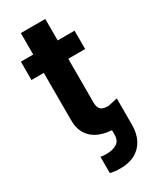

<svg xmlns="http://www.w3.org/2000/svg" viewBox="-216 -721 808 983"><g transform="rotate(-30 188.0 -229.5)"><path d="M349.7 -121.8V33.6Q349.7 85.7 329.9 122.6Q310.2 159.5 274.3 178.8Q238.3 198.1 188.9 198.1Q171.2 198.1 157.5 196.6Q143.7 195.1 127.8 191.6V95.3Q130.3 95.3 133.1 95.8Q135.8 96.3 137.9 96.7Q150.4 98.2 164.5 98.2Q199.5 98.2 223.4 83.5Q247.2 68.9 247.2 33.6V-99.8ZM335.9 -421.8H18.6V-530.3H335.9ZM236.1 -657.2V-162.8Q236.1 -142.8 242.4 -131.2Q248.6 -119.7 259.6 -115Q270.6 -110.3 286.7 -109.7Q307.2 -109.2 343.1 -112.2V1.8Q310.5 7.4 267.4 7.4Q213.7 7.4 174.1 -9.1Q134.6 -25.5 112.8 -59.3Q90.9 -93 91.5 -143V-657.2Z"/></g></svg>

Font: Pretendard GOV Variable
Style: Regular
Weight: 400
Designer: Base glyphs from Inter by Rasmus Andersson; Hangul glyphs from Noto Sans CJK(Source Han Sans) by Jang Soo-young and Kang
Foundry: Kil Hyung-jin
Version: Version 1.307;Glyphs 3.2 (3192)